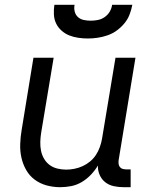

<svg xmlns="http://www.w3.org/2000/svg" viewBox="-20 -770 640 798"><path d="M230 8Q201 8 173.5 0.5Q146 -7 124 -23.5Q102 -40 88.5 -64Q75 -88 69 -115Q63 -142 64 -171.5Q65 -201 70 -230L119 -530H203L151 -218Q148 -199 147.5 -180Q147 -161 150.5 -143.5Q154 -126 163 -110.5Q172 -95 186 -84.5Q200 -74 218 -69.5Q236 -65 255 -65Q272 -65 289.5 -68.5Q307 -72 323.5 -79.5Q340 -87 354.5 -99Q369 -111 379 -126.5Q389 -142 395 -159Q401 -176 404 -193L460 -530H543L473 -104Q472 -96 473 -88.5Q474 -81 478.5 -75.5Q483 -70 490 -68Q497 -66 505 -66H523V8H493Q472 8 452 3.5Q432 -1 417 -13Q402 -25 394 -43.5Q386 -62 387 -82Q375 -62 358 -44Q341 -26 320 -13.5Q299 -1 276 3.5Q253 8 230 8ZM345 -610Q325 -610 305 -613Q285 -616 267.5 -623Q250 -630 235.5 -643Q221 -656 213 -673Q205 -690 204 -710Q203 -730 206 -750H290Q287 -736 290.5 -722Q294 -708 304 -699Q314 -690 328 -687Q342 -684 357 -684Q372 -684 387 -687Q402 -690 415 -699Q428 -708 436 -721.5Q444 -735 446 -750H530Q526 -729 518.5 -709.5Q511 -690 497 -673Q483 -656 465 -643Q447 -630 426.5 -623Q406 -616 385.5 -613Q365 -610 345 -610Z"/></svg>

Font: Iosevka Curly Extended
Style: Italic
Weight: 400
Width: 7
Italic angle: -9°
Monospace: yes
Designer: Belleve Invis
Foundry: Belleve Invis
Version: Version 11.1.0; ttfautohint (v1.8.3)